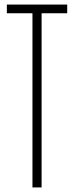

<svg xmlns="http://www.w3.org/2000/svg" viewBox="-20 -820 324 840"><path d="M122 0V-762H10V-800H274V-762H162V0Z"/></svg>

Font: Big Shoulders Text SC Thin
Style: Regular
Weight: 100
Designer: Patric King
Foundry: XO Type Co
Version: Version 2.002